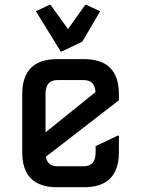

<svg xmlns="http://www.w3.org/2000/svg" viewBox="-20 -785 592 805"><path d="M219.7 0Q73.2 0 73.2 -146.5V-390.6Q73.2 -537.1 219.7 -537.1H332Q478.5 -537.1 478.5 -390.6V-364.7L172.4 -127.9Q179.2 -87.9 219.7 -87.9H332Q380.9 -87.9 380.9 -146.5V-172.4L473.6 -216.3H478.5V-146.5Q478.5 0 332 0ZM170.9 -230 380.4 -398.9Q377.4 -449.2 332 -449.2H219.7Q170.9 -449.2 170.9 -390.6ZM234.4 -569.3 130.4 -737.8 187 -764.6H191.9L265.1 -663.1L337.4 -764.6H342.3L399.9 -737.8L325.2 -610.4L239.3 -569.3Z"/></svg>

Font: Nova Square
Style: Book
Weight: 400
Version: Version 2.000